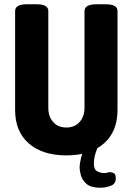

<svg xmlns="http://www.w3.org/2000/svg" viewBox="-20 -722 623 902"><path d="M292 8Q180 8 115.5 -48Q51 -104 51 -205V-670Q51 -686 64.5 -694Q78 -702 109 -702H149Q180 -702 193.5 -694Q207 -686 207 -670V-215Q207 -175 229.5 -149Q252 -123 292 -123Q331 -123 354 -149Q377 -175 377 -215V-670Q377 -702 435 -702H474Q505 -702 518.5 -694Q532 -686 532 -670V-205Q532 -104 468 -48Q404 8 292 8ZM451 160Q407 160 386.5 142Q366 124 360 101.5Q354 79 354 66Q354 48 361 18Q368 -12 388 -43L438 -27Q429 -7 425 12Q421 31 421 47Q421 75 437 83Q453 91 470 91Q480 91 484.5 89Q489 87 494 87Q509 87 516.5 93Q524 99 524 117Q524 138 507 148Q481 160 451 160Z"/></svg>

Font: Asap Condensed VF Beta
Style: Regular
Weight: 400
Designer: Pablo Cosgaya
Foundry: Omnibus-Type
Version: Version 1.008